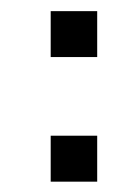

<svg xmlns="http://www.w3.org/2000/svg" viewBox="-20 -332 214 353"><path d="M73.2 -227.1V-311.5H158.7V-227.1ZM73.2 2V-82.5H158.7V2Z"/></svg>

Font: Proletarsk
Style: Regular
Weight: 400
Designer: Peter Wiegel, original typeface by Carl Albert Fahrenwaldt 1901
Foundry: Peter Wiegel
Version: Version 1.000 2010 initial release